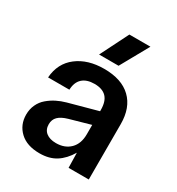

<svg xmlns="http://www.w3.org/2000/svg" viewBox="-174 -827 869 945"><g transform="rotate(30 260.0 -354.0)"><path d="M192.9 9.8Q120.6 9.8 80.8 -27.8Q41 -65.4 41 -123Q41 -153.8 53 -179.7Q64.9 -205.6 86.2 -223.6Q107.4 -241.7 131.6 -253.9Q155.8 -266.1 184.1 -273.9L348.1 -318.8V-325.2Q348.1 -375 325.4 -398.4Q302.7 -421.9 257.8 -421.9Q213.9 -421.9 189.7 -399.9Q165.5 -377.9 164.1 -335H43Q49.3 -418 109.4 -463.9Q169.4 -509.8 262.2 -509.8Q361.8 -509.8 414.8 -458.7Q467.8 -407.7 467.8 -314.9V0H353L351.1 -85Q323.2 -38.1 285.4 -14.2Q247.6 9.8 192.9 9.8ZM161.1 -137.2Q161.1 -106.9 181.6 -90.6Q202.1 -74.2 237.8 -74.2Q287.6 -74.2 317.9 -104.2Q348.1 -134.3 348.1 -188V-241.2L231 -208Q195.3 -197.8 178.2 -180.9Q161.1 -164.1 161.1 -137.2ZM204.1 -558.1 284.2 -717.8H403.8L314.9 -558.1Z"/></g></svg>

Font: TASA Orbiter Deck SemiBold
Style: Regular
Weight: 600
Designer: Weizhong Zhang
Version: Version 1.000;Glyphs 3.1.2 (3151)